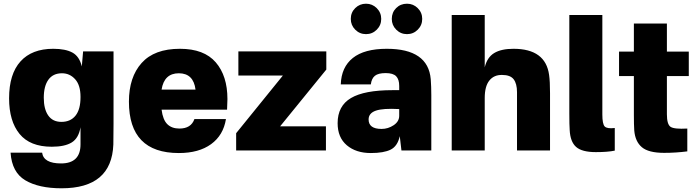

<svg xmlns="http://www.w3.org/2000/svg" viewBox="-20 -811 3756 1035"><path d="M592 -145Q592 -62 591 -32Q582 204 312 204Q189 204 116.5 161Q44 118 37 12H207Q215 70 309 70Q414 70 414 -33V-125Q404 -66 366.5 -43Q329 -20 259 -20Q142 -20 85.5 -89Q29 -158 29 -281Q29 -412 90.5 -480Q152 -548 267 -548Q333 -548 370.5 -527.5Q408 -507 421 -453L428 -534H592ZM216 -284Q216 -223 240 -188.5Q264 -154 311 -154Q360 -154 387 -187.5Q414 -221 414 -287V-289Q414 -352 385 -384Q356 -416 314 -416Q266 -416 241 -381.5Q216 -347 216 -284Z M950 -548Q1080 -548 1143 -475Q1206 -402 1206 -277Q1206 -254 1204 -220H851Q858 -165 882 -141.5Q906 -118 947 -118Q1010 -118 1028 -169H1198Q1184 -82 1118 -34Q1052 14 944 14Q675 14 675 -263Q675 -395 743.5 -471.5Q812 -548 950 -548ZM851 -328H1034Q1023 -416 944 -416Q865 -416 851 -328Z M1739 -534V-436L1490 -130H1737V0H1253V-93L1505 -404H1265V-534Z M2065 -548Q2288 -548 2302 -384Q2305 -344 2305 -298V0H2144L2135 -77Q2123 -23 2086 -4.5Q2049 14 1979 14Q1899 14 1849.5 -28Q1800 -70 1800 -147Q1800 -240 1872 -282.5Q1944 -325 2096 -325H2132V-348Q2132 -383 2115.5 -400Q2099 -417 2059 -417Q2019 -417 2001 -402.5Q1983 -388 1979 -356H1817Q1820 -449 1882 -498.5Q1944 -548 2065 -548ZM1871 -709Q1871 -744 1895 -767.5Q1919 -791 1953 -791Q1987 -791 2011 -767Q2035 -743 2035 -709Q2035 -675 2011 -651Q1987 -627 1953 -627Q1919 -627 1895 -651Q1871 -675 1871 -709ZM1967 -167Q1967 -116 2037 -116Q2072 -116 2102 -136Q2132 -156 2132 -187V-223Q2045 -228 2006 -214.5Q1967 -201 1967 -167ZM2092 -709Q2092 -744 2115.5 -767.5Q2139 -791 2174 -791Q2208 -791 2232 -767Q2256 -743 2256 -709Q2256 -675 2232 -651Q2208 -627 2174 -627Q2140 -627 2116 -651Q2092 -675 2092 -709Z M2593 -730V-448Q2606 -502 2644 -525Q2682 -548 2748 -548Q2921 -548 2940 -407Q2945 -373 2945 -309V0H2767V-314Q2767 -360 2749 -383.5Q2731 -407 2687 -407Q2643 -408 2618 -377Q2593 -346 2593 -283V0H2415V-730Z M3227 -194Q3227 -143 3239.5 -129.5Q3252 -116 3294 -121V1Q3256 9 3192 9Q3117 9 3085.5 -19Q3054 -47 3051 -110Q3049 -136 3049 -200V-730H3227Z M3575 -195Q3575 -141 3594.5 -127.5Q3614 -114 3685 -118V5Q3623 13 3560 13Q3476 13 3440 -17.5Q3404 -48 3399 -108Q3397 -138 3397 -191V-401H3317V-533H3397V-684H3575V-533H3693V-401H3575Z"/></svg>

Font: Nacelle Heavy
Style: Regular
Weight: 800
Designer: Sora Sagano
Foundry: Sora Sagano
Version: Version 1.000;FEAKit 1.0